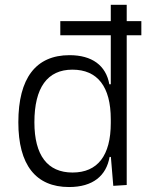

<svg xmlns="http://www.w3.org/2000/svg" viewBox="-20 -752 626 782"><path d="M225.6 -608.4H431.2V-408.7H425.3C411.6 -485.8 354.5 -527.3 263.2 -527.3C126 -527.3 54.7 -433.6 54.7 -253.9C54.7 -80.6 125.5 9.8 261.2 9.8C358.9 9.8 413.1 -36.6 426.3 -112.8H431.6L441.4 4.9L496.1 1.5V-608.4H555.7V-666H496.1V-732.4H431.2V-666H225.6ZM431.2 -251C431.2 -118.7 377.9 -49.3 275.4 -49.3C173.3 -49.3 120.1 -119.6 120.1 -253.9C120.1 -395 172.9 -468.3 274.9 -468.3C377.4 -468.3 431.2 -398.9 431.2 -266.1Z"/></svg>

Font: Cascadia Code PL Light
Style: Regular
Weight: 300
Monospace: yes
Designer: Aaron Bell
Foundry: Saja Typeworks
Version: Version 2404.023